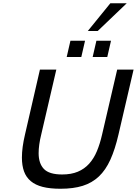

<svg xmlns="http://www.w3.org/2000/svg" viewBox="-20 -1151 843 1183"><path d="M115 -180Q115 -242 134 -322L226 -722H327L234 -322Q226 -290 222 -261Q218 -232 218 -207Q218 -144 250.5 -110Q283 -76 363 -76Q419 -76 459.5 -93Q500 -110 529 -142Q558 -174 577 -219.5Q596 -265 609 -322L702 -722H803L710 -322Q689 -231 660 -167Q631 -103 589 -63.5Q547 -24 489.5 -6Q432 12 353 12Q288 12 243 0.5Q198 -11 169.5 -35Q141 -59 128 -95Q115 -131 115 -180ZM551 -800 574 -900H664L641 -800ZM391 -800 414 -900H504L481 -800ZM582 -960H521L660 -1131H761Z"/></svg>

Font: Perun
Style: Italic
Weight: 400
Italic angle: -12°
Foundry: Copyright (c) Stefan Peev, Context Ltd, 2016
Version: Version 1.027